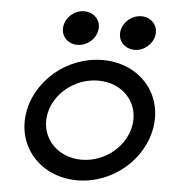

<svg xmlns="http://www.w3.org/2000/svg" viewBox="-49 -689 656 744"><g transform="rotate(5 279.0 -316.5)"><path d="M456 -512C493 -512 527 -541 532 -578C537 -615 509 -644 472 -644C434 -644 400 -615 395 -578C390 -541 418 -512 456 -512ZM233 -512C271 -512 305 -541 310 -578C315 -615 287 -644 249 -644C212 -644 178 -615 173 -578C168 -541 196 -512 233 -512ZM327 -381C420 -381 485 -312 474 -226C463 -140 381 -70 288 -70C195 -70 129 -140 140 -226C151 -312 234 -381 327 -381ZM278 11C417 11 539 -95 556 -226C573 -357 476 -462 337 -462C198 -462 75 -357 58 -226C41 -95 139 11 278 11Z"/></g></svg>

Font: Charger
Style: BdIt
Weight: 400
Designer: Jasper
Foundry: Cannot Into Space Fonts
Version: Version 0.98